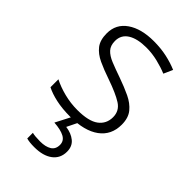

<svg xmlns="http://www.w3.org/2000/svg" viewBox="-236 -622 941 941"><g transform="rotate(45 234.5 -151.0)"><path d="M423 -141Q423 -69 369 -29.5Q315 10 217 10Q161 10 118 0.5Q75 -9 46 -24V-79Q81 -61 126 -49.5Q171 -38 218 -38Q296 -38 331.5 -64.5Q367 -91 367 -137Q367 -181 330 -204.5Q293 -228 221 -253Q171 -270 133.5 -287.5Q96 -305 75 -332Q54 -359 54 -406Q54 -470 106 -506Q158 -542 245 -542Q293 -542 334.5 -533Q376 -524 411 -509L390 -462Q359 -475 320 -484.5Q281 -494 242 -494Q179 -494 144 -472Q109 -450 109 -408Q109 -376 126 -357.5Q143 -339 175 -326Q207 -313 253 -297Q301 -280 339 -262Q377 -244 400 -216Q423 -188 423 -141ZM327 142Q327 188 292.5 214Q258 240 197 240Q163 240 143 234V195Q163 200 198 200Q235 200 257 186.5Q279 173 279 143Q279 115 253.5 101.5Q228 88 182 85L226 0H267L238 59Q277 64 302 84.5Q327 105 327 142Z"/></g></svg>

Font: Noto Sans Lao Light
Style: Regular
Weight: 300
Designer: Monotype Design Team
Foundry: Monotype Imaging Inc.
Version: Version 2.003; ttfautohint (v1.8.4.7-5d5b)